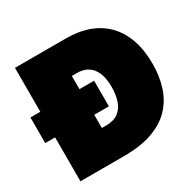

<svg xmlns="http://www.w3.org/2000/svg" viewBox="-172 -879 1057 1045"><g transform="rotate(-30 357.0 -356.5)"><path d="M-16 -276V-437Q31.5 -437 76 -437Q120.5 -437 160 -437H208Q248 -437 292.5 -437Q337 -437 384 -437V-276Q337 -276 292.5 -276Q248 -276 208 -276H160Q120.5 -276 76 -276Q31.5 -276 -16 -276ZM46 0Q46 -55.5 46 -108.2Q46 -161 46 -229V-474Q46 -545.5 46 -600.5Q46 -655.5 46 -713Q85 -713 137.2 -713Q189.5 -713 248.2 -713Q307 -713 366 -713Q446.5 -713 509.5 -689.8Q572.5 -666.5 616.2 -621.2Q660 -576 683 -510Q706 -444 706 -358Q706 -282.5 685.8 -217.2Q665.5 -152 620.5 -103.2Q575.5 -54.5 501.2 -27.2Q427 0 319 0Q265.5 0 217.8 0Q170 0 127.2 0Q84.5 0 46 0ZM292 -193H318Q367 -193 396 -214.8Q425 -236.5 437.5 -274.5Q450 -312.5 450 -361Q450 -396.5 442.8 -425.5Q435.5 -454.5 420.2 -475.8Q405 -497 381 -508.5Q357 -520 323 -520H292Q292 -497.5 292 -472.5Q292 -447.5 292 -412V-293Q292 -261 292 -237.2Q292 -213.5 292 -193Z"/></g></svg>

Font: Commissioner Thin Black
Style: Regular
Weight: 900
Version: Version 1.000